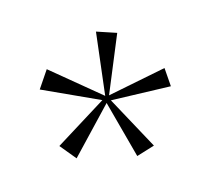

<svg xmlns="http://www.w3.org/2000/svg" viewBox="-54 -707 447 399"><g transform="rotate(-15 169.5 -507.0)"><path d="M181 -643 223 -629 173 -508 299 -533 302 -493 174 -497 236 -383 197 -371 164 -494 74 -399 46 -433 157 -502 37 -557 62 -594 165 -509Z"/></g></svg>

Font: Tajawal ExtraLight
Style: Regular
Weight: 275
Designer: Boutros Fonts
Foundry: Created by Boutros International 2017
Version: Version 1.700